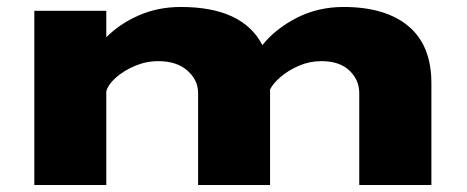

<svg xmlns="http://www.w3.org/2000/svg" viewBox="-20 -531 1340 551"><path d="M78.5 0V-500H285V-424Q323 -462.5 378.2 -486.8Q433.5 -511 499 -511Q676.5 -511 733 -401.5Q770.5 -448.5 831.5 -479.8Q892.5 -511 966 -511Q1086 -511 1152 -456Q1218 -401 1218 -292V0H1011V-264Q1011 -301.5 982.8 -328.5Q954.5 -355.5 902.5 -355.5Q868.5 -355.5 838.2 -342.5Q808 -329.5 786 -310.8Q764 -292 755 -274.5V0H548.5V-264Q548.5 -301.5 517.8 -328.5Q487 -355.5 434 -355.5Q399.5 -355.5 367 -341.8Q334.5 -328 312 -307.8Q289.5 -287.5 285 -268.5V0Z"/></svg>

Font: Trispace Expanded ExtraBold
Style: Regular
Weight: 800
Width: 7
Designer: Tyler Finck
Foundry: Etcetera Type Company
Version: Version 1.210; ttfautohint (v1.8.3)